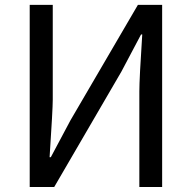

<svg xmlns="http://www.w3.org/2000/svg" viewBox="-20 -753 772 773"><path d="M99.6 0V-733.4H192.4V-351.6Q192.4 -313.5 179.7 -120.1H184.6L263.7 -268.6L535.2 -733.4H632.8V0H541V-384.8Q541 -436.5 552.7 -614.3H547.9L468.8 -464.8L198.2 0Z"/></svg>

Font: GenYoGothic TW TTF Regular
Style: Regular
Weight: 400
Version: Version 1.300